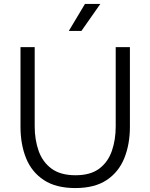

<svg xmlns="http://www.w3.org/2000/svg" viewBox="-20 -946 763 974"><path d="M362 8Q264 8 202.5 -32.5Q141 -73 112.5 -143Q84 -213 84 -303V-707H156V-305Q156 -237 176 -180.5Q196 -124 241.5 -90.5Q287 -57 363 -57Q439 -57 483.5 -90.5Q528 -124 547.5 -180.5Q567 -237 567 -305V-707H639V-303Q639 -214 610.5 -143.5Q582 -73 521 -32.5Q460 8 362 8ZM329 -789 411 -926H489L393 -789Z"/></svg>

Font: Onest Light
Style: Regular
Weight: 300
Designer: Dmitri Voloshin, Andrey Kudryavtsev
Foundry: Dmitri Voloshin, Andrey Kudryavtsev
Version: Version 1.000;gftools[0.9.33]